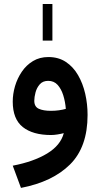

<svg xmlns="http://www.w3.org/2000/svg" viewBox="-20 -672 499 957"><path d="M192.9 -469.7V-651.9H241.2V-469.7ZM416.5 -99.1Q416.5 61 329.1 147.7Q241.7 234.4 84.5 264.6L43.5 153.8Q147.9 133.8 215.1 93Q282.2 52.2 297.9 -8.3Q282.7 -4.4 265.6 -1.7Q248.5 1 234.4 1Q143.6 1 93.5 -38.8Q43.5 -78.6 43.5 -165.5Q43.5 -203.6 54.9 -242.7Q66.4 -281.7 88.9 -314.7Q111.3 -347.7 144.5 -367.7Q177.7 -387.7 221.2 -387.7Q271.5 -387.7 308.3 -363.3Q345.2 -338.9 369.1 -297.4Q393.1 -255.9 404.8 -204.6Q416.5 -153.3 416.5 -99.1ZM233.9 -119.6Q254.9 -119.6 273.9 -122.3Q293 -125 308.1 -129.4Q305.2 -165.5 295.2 -197.3Q285.2 -229 267.1 -249Q249 -269 220.2 -269Q193.4 -269 178.2 -251.7Q163.1 -234.4 157 -211.2Q150.9 -188 150.9 -169.9Q150.9 -140.1 173.3 -129.9Q195.8 -119.6 233.9 -119.6Z"/></svg>

Font: Vazirmatn UI SemiBold
Style: Regular
Weight: 600
Designer: Saber Rastikerdar
Foundry: Saber Rastikerdar
Version: Version 33.003